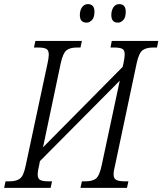

<svg xmlns="http://www.w3.org/2000/svg" viewBox="-45 -913 789 933"><path d="M-25 0 -18 -32H3Q35 -32 52.5 -45.5Q70 -59 80 -109L186 -605Q192 -632 192 -648Q192 -670 179 -676Q166 -682 142 -682H120L127 -714H353L346 -682H328Q295 -682 278 -668.5Q261 -655 250 -605L164 -197L551 -588L555 -605Q561 -634 561 -648Q561 -670 548.5 -676Q536 -682 511 -682H492L498 -714H724L718 -682H698Q666 -682 648 -669Q630 -656 619 -605L514 -109Q507 -82 507 -66Q507 -45 520.5 -38.5Q534 -32 558 -32H579L572 0H346L353 -32H371Q404 -32 421 -45Q438 -58 449 -109L537 -521L149 -130L145 -109Q138 -80 138 -66Q138 -44 151 -38Q164 -32 188 -32H208L201 0ZM528 -803Q496 -803 496 -840Q496 -862 506 -877.5Q516 -893 534 -893Q566 -893 566 -856Q566 -828 554 -815.5Q542 -803 528 -803ZM376 -803Q343 -803 343 -840Q343 -862 353.5 -877.5Q364 -893 382 -893Q414 -893 414 -856Q414 -828 402 -815.5Q390 -803 376 -803Z"/></svg>

Font: Noto Serif Condensed Light
Style: Italic
Weight: 300
Width: 3
Italic angle: -12°
Designer: Monotype Design Team
Foundry: Monotype Imaging Inc.
Version: Version 2.014; ttfautohint (v1.8.4.7-5d5b)